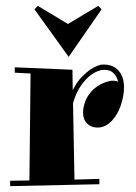

<svg xmlns="http://www.w3.org/2000/svg" viewBox="-20 -614 458 647"><path d="M225.1 -310.1Q239.7 -338.9 256.3 -355.5Q272.9 -372.1 287.1 -381.3Q303.2 -391.6 319.8 -396Q340.3 -397.9 355.2 -392.3Q370.1 -386.7 379.6 -376Q389.2 -365.2 393.6 -350.6Q397.9 -335.9 397.9 -319.8Q397.9 -304.2 394.8 -288.1Q391.6 -272 386.5 -257.3Q381.3 -242.7 374.3 -230.5Q367.2 -218.3 359.9 -210.9H360.8Q346.7 -195.8 334 -189.9Q321.3 -184.1 309.1 -184.1Q287.1 -184.1 273.4 -197.8Q259.8 -211.4 259.8 -234.9Q259.8 -252.9 268.1 -274.4Q276.4 -295.9 295.9 -314Q308.6 -324.7 322.3 -331.5Q334 -337.4 348.6 -340.8Q363.3 -344.2 377.9 -338.9Q374 -357.4 360.8 -369.1Q347.7 -380.9 321.8 -377.9Q303.2 -374 285.6 -360.8Q270.5 -349.6 254.2 -327.4Q237.8 -305.2 226.1 -267.1L231 -8.8L314.9 -11.2V6.8L14.2 13.2V-4.9L79.1 -5.9L83 -366.2L29.8 -369.1V-387.2L224.1 -378.9ZM96.2 -582.5 107.4 -594.2 209 -533.2 311 -594.2 322.3 -582.5 211.4 -422.4Z"/></svg>

Font: Purple Purse
Style: Regular
Weight: 400
Designer: Astigmatic (AOETI)
Foundry: Astigmatic (AOETI)
Version: Version 1.000